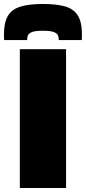

<svg xmlns="http://www.w3.org/2000/svg" viewBox="-57 -948 433 968"><path d="M43 0V-700H276V0ZM159 -928Q224 -928 268 -916.5Q312 -905 334 -872Q356 -839 356 -775Q356 -768 356 -760.5Q356 -753 355 -746H239Q239 -747 239 -748Q239 -749 239 -751Q239 -760 235 -770Q231 -780 214 -786.5Q197 -793 159 -793Q121 -793 104.5 -786.5Q88 -780 84 -770Q80 -760 80 -751Q80 -749 80 -748Q80 -747 80 -746H-36Q-37 -753 -37 -760.5Q-37 -768 -37 -775Q-37 -833 -18 -866.5Q1 -900 44 -914Q87 -928 159 -928Z"/></svg>

Font: Georama Black
Style: Regular
Weight: 900
Designer: Jean-Baptiste Levee
Foundry: Production Type
Version: Version 1.001